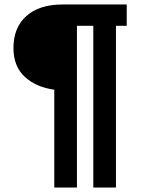

<svg xmlns="http://www.w3.org/2000/svg" viewBox="-20 -726 678 856"><path d="M323 110V-611H396V110H497V-611H545V-706H259Q155 -706 97.5 -654.5Q40 -603 40 -512Q40 -430 90.5 -383.5Q141 -337 222 -326V110Z"/></svg>

Font: Geom
Style: Bold
Weight: 700
Version: Version 1.102